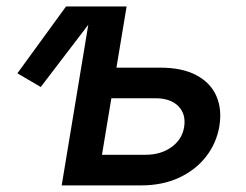

<svg xmlns="http://www.w3.org/2000/svg" viewBox="-20 -562 746 582"><path d="M103.5 -298.3 32.7 -339.8 180.2 -542.5H290ZM307.1 -356.9H465.8Q532.2 -356.9 575 -334.2Q617.7 -311.5 635.5 -271.7Q653.3 -231.9 645 -179.7Q636.2 -127.9 604.7 -87.4Q573.2 -46.9 522.9 -23.4Q472.7 0 407.2 0H167L256.8 -542.5H363.8L289.1 -92.8H420.9Q467.8 -92.8 500 -116.2Q532.2 -139.6 538.1 -176.8Q544.4 -215.8 520.8 -240Q497.1 -264.2 450.7 -264.2H291.5Z"/></svg>

Font: Inter 16pt Medium
Style: Italic
Weight: 500
Italic angle: -9.3988°
Version: Version 4.001;git-66647c0bb